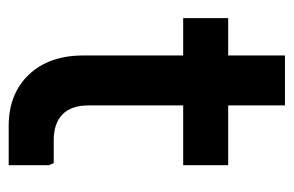

<svg xmlns="http://www.w3.org/2000/svg" viewBox="-137 -539 676 442"><g transform="rotate(90 201.0 -318.0)"><path d="M269.7 0Q196.3 0 152 -46.3Q107.7 -92.7 107.7 -172V-636H222.7V-183.7Q222.7 -144.3 243.2 -124Q263.7 -103.7 302.7 -103.7H355.3L360.3 -92.7V0ZM21.7 -401.7V-505.3H360.3V-401.7Z"/></g></svg>

Font: Fustat
Style: Regular
Weight: 400
Designer: Mohamed Gaber, Khaled Hosny, Laura Garcia Mut
Foundry: Kief Type Foundry, Alif Type Foundry, Hard Type Foundry
Version: Version 1.007